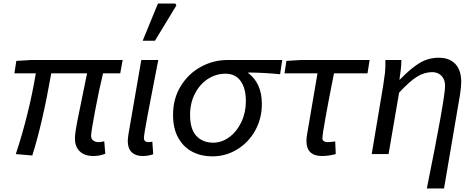

<svg xmlns="http://www.w3.org/2000/svg" viewBox="-20 -878 2710 1094"><path d="M407 -90Q407 -117 419.5 -182.5Q432 -248 456 -362L476 -460H272Q222 -175 164 8L70 0Q107 -111 136.5 -230.5Q166 -350 184 -460H62L73 -531L155 -536H679L665 -460H567Q544 -365 521.5 -245Q499 -125 499 -105Q499 -87 511 -77.5Q523 -68 544 -68Q552 -68 574 -73L580 -2Q547 11 513 11Q462 11 434.5 -15.5Q407 -42 407 -90Z M708 -74Q708 -86 712 -114L785 -536H882L874 -496Q844 -343 822 -226.5Q800 -110 800 -91Q800 -80 807 -74Q814 -68 825 -68Q837 -68 848 -71L853 1Q823 11 793 11Q753 11 730.5 -10.5Q708 -32 708 -74ZM880 -858H979L985 -847L863 -646H793Z M966 -223Q966 -317 1010.5 -388.5Q1055 -460 1126 -498Q1197 -536 1274 -536H1588L1576 -455Q1485 -464 1395 -465V-461Q1430 -436 1451 -392Q1472 -348 1472 -285Q1472 -203 1434.5 -135Q1397 -67 1332 -27Q1267 13 1189 13Q1127 13 1076.5 -13Q1026 -39 996 -92Q966 -145 966 -223ZM1381 -302Q1381 -375 1351 -416.5Q1321 -458 1265 -458Q1211 -458 1165 -428.5Q1119 -399 1091 -345Q1063 -291 1063 -223Q1063 -142 1099 -103.5Q1135 -65 1195 -65Q1244 -65 1287 -97Q1330 -129 1355.5 -183Q1381 -237 1381 -302Z M1726 -75Q1726 -94 1730 -114L1789 -460H1601L1612 -531L1693 -536H2086L2074 -460H1883Q1853 -310 1835 -209.5Q1817 -109 1817 -90Q1817 -79 1825.5 -73.5Q1834 -68 1846 -68Q1860 -68 1890 -72L1893 0Q1874 5 1854.5 8Q1835 11 1814 11Q1771 11 1748.5 -10.5Q1726 -32 1726 -75Z M2516 -389Q2516 -425 2495.5 -446Q2475 -467 2443 -467Q2399 -467 2357 -441.5Q2315 -416 2254 -350L2194 0H2098L2163 -388Q2170 -433 2173.5 -462.5Q2177 -492 2176 -536H2267Q2267 -511 2263.5 -480Q2260 -449 2256 -424H2258Q2322 -490 2371.5 -519.5Q2421 -549 2480 -549Q2541 -549 2574.5 -513.5Q2608 -478 2608 -411Q2608 -384 2601 -338L2510 196H2412Q2516 -318 2516 -389Z"/></svg>

Font: Nebula Sans Medium
Style: Regular
Weight: 500
Italic angle: -9°
Designer: Paul D. Hunt for Adobe (as Source Sans)
Foundry: Nebula Entertainment & Broadcasting LLC
Version: Version 1.010